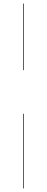

<svg xmlns="http://www.w3.org/2000/svg" viewBox="-20 -800 260 1070"><path d="M108.5 -780V-409H112V-780ZM108.5 -166V250H112V-166Z"/></svg>

Font: Bodoni* 48pt
Style: Regular
Weight: 400
Version: Version 2.3